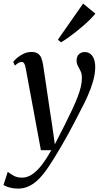

<svg xmlns="http://www.w3.org/2000/svg" viewBox="-69 -836 582 1103"><path d="M78.5 -445Q75 -464.5 69.5 -472.2Q64 -480 55 -480Q45.5 -480 36.5 -474.5Q27.5 -469 16.5 -459L7 -480.5Q15.5 -492 31.2 -505Q47 -518 67.8 -527.8Q88.5 -537.5 111 -537.5Q134.5 -537.5 148 -528.5Q161.5 -519.5 168.2 -503Q175 -486.5 178.5 -463.5Q184.5 -423.5 191 -380.8Q197.5 -338 203.8 -294Q210 -250 216.8 -206.2Q223.5 -162.5 230 -120.5L246 -7L300.5 -113.5Q326.5 -165 345.2 -205.2Q364 -245.5 376.5 -277.8Q389 -310 395.2 -337Q401.5 -364 401.5 -389Q401.5 -412 393.8 -427.8Q386 -443.5 378.5 -457.2Q371 -471 371 -489Q371 -511 384.2 -524Q397.5 -537 417.5 -537Q437.5 -537 451 -525.8Q464.5 -514.5 471.2 -495.2Q478 -476 478 -450.5Q478 -413.5 466.2 -371.5Q454.5 -329.5 434.8 -285Q415 -240.5 390.5 -195Q374.5 -163 356.5 -129Q338.5 -95 319.8 -60.8Q301 -26.5 282 6Q263 38.5 244.5 68.5Q226 98.5 209 123.5Q184 161.5 157.2 189.2Q130.5 217 100.2 232.2Q70 247.5 35.5 247.5Q10.5 247.5 -11.2 242Q-33 236.5 -49 227L-24.5 151Q-13.5 160 7.2 172.2Q28 184.5 57.5 184.5Q87.5 184.5 115.2 166Q143 147.5 170.2 112.5Q197.5 77.5 225.5 27H166ZM263.5 -608 408.5 -815.5 479 -757.5Q468 -744 451.2 -727Q434.5 -710 413.5 -691.8Q392.5 -673.5 369.8 -655.2Q347 -637 324.5 -621Q302 -605 282 -593Z"/></svg>

Font: Merriweather 96pt
Style: Italic
Weight: 400
Italic angle: -7.8°
Version: Version 2.101